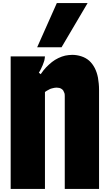

<svg xmlns="http://www.w3.org/2000/svg" viewBox="-20 -1240 720 1260"><path d="M50 -870H275Q275 -866 273 -853.5Q271 -841 268 -834Q264 -823 260 -812Q256 -801 248 -786Q245 -780 242 -774.5Q239 -769 235 -763L247 -753Q266 -781 283 -798.5Q300 -816 321 -833Q340 -848 363 -859Q386 -870 408 -875Q419 -877 430.5 -878.5Q442 -880 454 -880Q484 -880 513.5 -870.5Q543 -861 565 -842Q609 -802 623 -730Q626 -712 628 -692Q630 -672 630 -650V0H405V-610Q405 -622 403 -628.5Q401 -635 395 -646Q391 -652 383 -657Q375 -662 369 -663Q359 -665 351 -665Q343 -665 336 -663.5Q329 -662 321 -660Q312 -658 306 -654.5Q300 -651 290 -646Q286 -644 282.5 -641.5Q279 -639 275 -636V0H50ZM384 -930H224L353 -1220H555Z"/></svg>

Font: Boldonse
Style: Regular
Weight: 400
Designer: Universitype Foundry
Foundry: Universitype Foundry
Version: Version 1.000; ttfautohint (v1.8.4.7-5d5b)